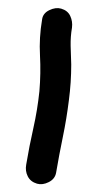

<svg xmlns="http://www.w3.org/2000/svg" viewBox="-20 -424 265 483"><path d="M45.9 -9.8Q53.7 -56.6 64 -102.1Q74.2 -147.5 79.1 -194.3Q83 -240.2 80.6 -284.7Q78.1 -329.1 85.9 -375Q87.9 -390.6 104 -398.4Q120.1 -406.2 133.8 -402.3Q150.4 -397.5 156.7 -383.8Q163.1 -370.1 161.1 -354.5Q157.2 -332 157.7 -308.6Q158.2 -285.2 159.2 -261.7Q159.2 -216.8 153.3 -171.9Q147.5 -125 138.2 -80.1Q128.9 -35.2 121.1 10.7Q118.2 26.4 102.5 34.2Q86.9 42 73.2 38.1Q56.6 33.2 49.8 19.5Q43 5.9 45.9 -9.8Z"/></svg>

Font: Schoolbell
Style: Regular
Weight: 400
Designer: Font Diner, Inc
Foundry: Font Diner, Inc
Version: Version 1.000